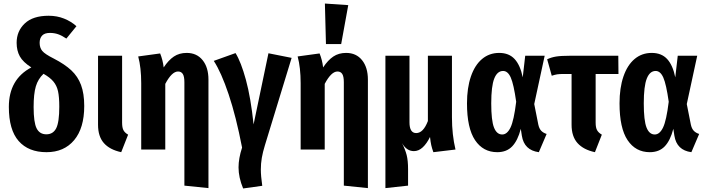

<svg xmlns="http://www.w3.org/2000/svg" viewBox="-20 -845 3993 1085"><path d="M456 -246Q456 -121 399 -53Q342 15 243 15Q141 15 85.5 -48Q30 -111 30 -241Q30 -397 157 -464Q110 -494 92 -526.5Q74 -559 74 -603Q74 -669 120 -712.5Q166 -756 255 -756Q302 -756 342 -740Q382 -724 412 -697L355 -627Q330 -644 308.5 -651.5Q287 -659 262 -659Q232 -659 218 -644Q204 -629 204 -603Q204 -575 219 -557Q234 -539 284 -514Q346 -482 383 -447.5Q420 -413 438 -364.5Q456 -316 456 -246ZM315 -242Q315 -297 308 -329Q301 -361 282 -384Q263 -407 226 -428Q195 -399 182.5 -357Q170 -315 170 -240Q170 -153 187 -119.5Q204 -86 242 -86Q280 -86 297.5 -120Q315 -154 315 -242Z M670 -152Q670 -124 677.5 -109.5Q685 -95 704 -84L665 15Q600 1 567 -36.5Q534 -74 534 -140V-530H670Z M1158 -395V218L1022 204V-380Q1022 -413 1013 -427Q1004 -441 986 -441Q951 -441 914 -371V0H778V-375Q778 -463 761 -526L885 -543Q900 -506 905 -464Q932 -505 962.5 -525.5Q993 -546 1035 -546Q1092 -546 1125 -505Q1158 -464 1158 -395Z M1413 -142 1497 -544 1628 -518 1477 -24Q1465 15 1459.5 47Q1454 79 1454 113Q1454 149 1462 205L1354 220Q1328 158 1328 101Q1328 50 1348 -11Q1314 -187 1272 -312Q1230 -437 1188 -501L1311 -545Q1342 -495 1369.5 -394.5Q1397 -294 1413 -142Z M2059 -395V218L1923 204V-380Q1923 -413 1914 -427Q1905 -441 1887 -441Q1852 -441 1815 -371V0H1679V-375Q1679 -463 1662 -526L1786 -543Q1801 -506 1806 -464Q1833 -505 1863.5 -525.5Q1894 -546 1936 -546Q1993 -546 2026 -505Q2059 -464 2059 -395ZM1948 -816 1908 -596H1822L1816 -825Z M2429 15Q2421 -7 2417 -25Q2413 -43 2410 -71Q2392 -34 2369 -12.5Q2346 9 2319 9Q2278 9 2252 -36Q2270 0 2278 31Q2286 62 2286 111V204L2158 218V-530H2294V-154Q2294 -93 2332 -93Q2372 -93 2398 -161V-530H2534V-182Q2534 -84 2554 0Z M2934 -408 2948 -530H3058L2999 -257L3022 -141Q3027 -118 3038.5 -106Q3050 -94 3069 -88L3025 15Q2942 4 2929 -78L2923 -117Q2906 -51 2874.5 -18Q2843 15 2790 15Q2710 15 2664.5 -53Q2619 -121 2619 -261Q2619 -348 2641 -412.5Q2663 -477 2704 -511.5Q2745 -546 2801 -546Q2856 -546 2888 -511.5Q2920 -477 2934 -408ZM2756 -261Q2756 -164 2771.5 -124.5Q2787 -85 2818 -85Q2846 -85 2865 -124.5Q2884 -164 2897 -270Q2883 -369 2866.5 -406.5Q2850 -444 2823 -444Q2790 -444 2773 -401Q2756 -358 2756 -261Z M3381 -84 3342 15Q3277 1 3243.5 -36.5Q3210 -74 3210 -140V-427H3169Q3142 -427 3129 -425Q3116 -423 3098 -417L3072 -510Q3095 -521 3122.5 -525.5Q3150 -530 3203 -530H3474L3475 -427H3346V-152Q3346 -124 3354 -109.5Q3362 -95 3381 -84Z M3796 -408 3810 -530H3920L3861 -257L3884 -141Q3889 -118 3900.5 -106Q3912 -94 3931 -88L3887 15Q3804 4 3791 -78L3785 -117Q3768 -51 3736.5 -18Q3705 15 3652 15Q3572 15 3526.5 -53Q3481 -121 3481 -261Q3481 -348 3503 -412.5Q3525 -477 3566 -511.5Q3607 -546 3663 -546Q3718 -546 3750 -511.5Q3782 -477 3796 -408ZM3618 -261Q3618 -164 3633.5 -124.5Q3649 -85 3680 -85Q3708 -85 3727 -124.5Q3746 -164 3759 -270Q3745 -369 3728.5 -406.5Q3712 -444 3685 -444Q3652 -444 3635 -401Q3618 -358 3618 -261Z"/></svg>

Font: Fira Sans Compressed SemiBold
Style: Regular
Weight: 600
Width: 1
Designer: bBox Type GmbH & Carrois Corporate GbR & Edenspiekermann AG
Foundry: bBox Type GmbH & Carrois Corporate GbR & Edenspiekermann AG
Version: Version 4.301